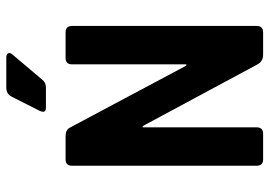

<svg xmlns="http://www.w3.org/2000/svg" viewBox="-146 -730 876 625"><g transform="rotate(-90 292.5 -418.0)"><path d="M319 -836H417Q428 -836 431 -830Q434 -824 427 -816L346 -720Q336 -707 320 -707H254Q234 -707 244 -728L289 -817Q298 -836 319 -836ZM169 0H86Q65 0 65 -21V-622Q65 -643 86 -643H161Q182 -643 189 -629L391 -250H395V-622Q395 -643 416 -643H499Q520 -643 520 -622V-21Q520 0 499 0H426Q404 0 394 -20L194 -392H190V-21Q190 0 169 0Z"/></g></svg>

Font: Rajdhani
Style: Bold
Weight: 700
Designer: Satya Rajpurohit, Jyotish Sonowal
Foundry: Indian Type Foundry
Version: Version 1.201 February 1, 2022